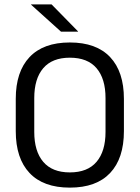

<svg xmlns="http://www.w3.org/2000/svg" viewBox="-20 -845 638 877"><path d="M299 12Q178 12 115 -54.8Q52 -121.5 52 -246V-393.5Q52 -517.5 115 -584.2Q178 -651 299 -651Q420 -651 483 -584.2Q546 -517.5 546 -393.5V-246Q546 -121.5 483 -54.8Q420 12 299 12ZM299 -57.5Q380 -57.5 421 -105.8Q462 -154 462 -242.5V-397Q462 -485.5 421 -533.5Q380 -581.5 299 -581.5Q218.5 -581.5 177.5 -533.5Q136.5 -485.5 136.5 -397V-242.5Q136.5 -154 177.5 -105.8Q218.5 -57.5 299 -57.5ZM215.5 -825 336.5 -701.5V-700.5H258.5L122 -823.5V-825Z"/></svg>

Font: Anek Bangla Medium
Style: Regular
Weight: 400
Version: Version 1.003